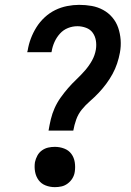

<svg xmlns="http://www.w3.org/2000/svg" viewBox="-20 -763 540 791"><path d="M180 -225Q184 -249 189.5 -272Q195 -295 205 -317.5Q215 -340 229.5 -360.5Q244 -381 260.5 -400Q277 -419 295.5 -436.5Q314 -454 330.5 -473Q347 -492 359 -513.5Q371 -535 375 -559Q378 -578 375 -596Q372 -614 362 -628Q352 -642 334.5 -648.5Q317 -655 299 -655Q279 -655 260 -647.5Q241 -640 227 -624.5Q213 -609 204.5 -590Q196 -571 193 -552L192 -548H92L94 -555Q98 -580 107 -604Q116 -628 130 -650.5Q144 -673 164 -691.5Q184 -710 207.5 -721.5Q231 -733 256.5 -738Q282 -743 306 -743Q333 -743 358 -738.5Q383 -734 405 -722Q427 -710 443 -691Q459 -672 467 -648.5Q475 -625 477 -599Q479 -573 474 -546Q470 -524 462.5 -501.5Q455 -479 443.5 -458Q432 -437 417.5 -417.5Q403 -398 386.5 -380.5Q370 -363 351 -346.5Q332 -330 317 -311.5Q302 -293 294 -270.5Q286 -248 282 -225ZM206 8Q186 8 168 1Q150 -6 139 -21Q128 -36 124.5 -55.5Q121 -75 124 -95Q127 -109 134 -122Q141 -135 153 -143.5Q165 -152 178.5 -155Q192 -158 206 -158Q226 -158 244.5 -151Q263 -144 274 -129Q285 -114 288 -94.5Q291 -75 288 -55Q286 -41 278.5 -28.5Q271 -16 259 -7Q247 2 233.5 5Q220 8 206 8Z"/></svg>

Font: Iosevka Term Curly SmBd Obl
Style: Regular
Weight: 600
Italic angle: -9°
Designer: Belleve Invis
Foundry: Belleve Invis
Version: Version 32.3.0